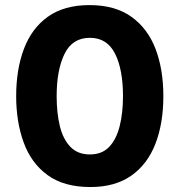

<svg xmlns="http://www.w3.org/2000/svg" viewBox="-20 -722 704 754"><path d="M335 12.5Q230.5 12.5 166.2 -34.8Q102 -82 72.8 -163Q43.5 -244 43.5 -344Q43.5 -449.5 74 -530.2Q104.5 -611 168.2 -656.5Q232 -702 331.5 -702Q431.5 -702 495.8 -656.2Q560 -610.5 590.8 -530Q621.5 -449.5 621.5 -344.5Q621.5 -237 590 -156.5Q558.5 -76 495 -31.8Q431.5 12.5 335 12.5ZM333 -115.5Q380.5 -115.5 408.8 -145.2Q437 -175 450 -226.8Q463 -278.5 463 -344.5Q463 -449 431.8 -511.2Q400.5 -573.5 333 -573.5Q264 -573.5 233.2 -510Q202.5 -446.5 202.5 -344.5Q202.5 -277.5 215.2 -226Q228 -174.5 256.8 -145Q285.5 -115.5 333 -115.5Z"/></svg>

Font: Heraclito
Style: Bold
Weight: 700
Designer: Kostas Bartsokas (font) & Cristiano Sobral (main changes)
Foundry: Kostas Bartsokas (font) & Cristiano Sobral (main changes)
Version: Version 1.00;July 8, 2020;FontCreator 13.0.0.2655 64-bit